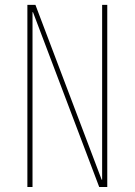

<svg xmlns="http://www.w3.org/2000/svg" viewBox="-20 -750 540 770"><path d="M387.7 -29.3H389.6V-730.5H410.2V0H377.9L112.3 -701.2H110.4V0H89.8V-730.5H122.1Z"/></svg>

Font: Mgen+ 1mn thin
Style: Regular
Weight: 100
Designer: [Source Han Sans]
Ryoko NISHIZUKA  (kana & ideographs); Paul D. Hunt (Latin, Greek & Cyrillic); Wenlong ZHANG  (bopomofo
Version: Version 1.059.20150602